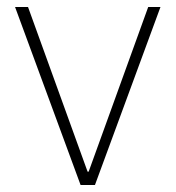

<svg xmlns="http://www.w3.org/2000/svg" viewBox="-20 -528 501 548"><path d="M23 -508H60L230 -38H233L403 -508H438L251 0H210Z"/></svg>

Font: IBM Plex Sans Thai ExtLt
Style: Regular
Weight: 200
Designer: Mike Abbink, Paul van der Laan, Pieter van Rosmalen, Ben Mitchell, Mark Frömberg
Foundry: Bold Monday
Version: Version 1.2